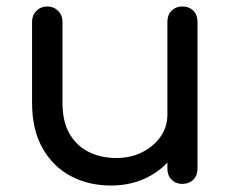

<svg xmlns="http://www.w3.org/2000/svg" viewBox="-20 -568 720 593"><path d="M323 5Q253 5 198 -24.5Q143 -54 111 -111Q79 -168 79 -250V-501Q79 -521 92.5 -534.5Q106 -548 126 -548Q146 -548 159.5 -534.5Q173 -521 173 -501V-250Q173 -192 195 -154.5Q217 -117 254.5 -98.5Q292 -80 339 -80Q384 -80 419.5 -98Q455 -116 476 -146Q497 -176 497 -214H557Q556 -152 525 -102Q494 -52 441.5 -23.5Q389 5 323 5ZM543 0Q523 0 510 -13Q497 -26 497 -47V-501Q497 -522 510 -535Q523 -548 543 -548Q564 -548 577 -535Q590 -522 590 -501V-47Q590 -26 577 -13Q564 0 543 0Z"/></svg>

Font: Comfortaa SemiBold
Style: Regular
Weight: 600
Designer: Johan Aakerlund
Foundry: Johan Aakerlund
Version: Version 3.104; ttfautohint (v1.8.1.43-b0c9)